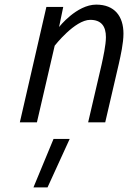

<svg xmlns="http://www.w3.org/2000/svg" viewBox="-20 -530 555 832"><path d="M186 282 282 72H212L125 282ZM217 -332C217 -332 304 -444 371 -444C419 -444 439 -416 439 -369C439 -335 427 -281 420 -249L362 0H436L495 -254C503 -290 515 -343 515 -384C515 -459 477 -510 397 -510C312 -510 236 -413 236 -413L254 -500H181L66 0H140Z"/></svg>

Font: RazerF5
Style: Italic
Weight: 400
Foundry: Razer Inc.
Version: Version 2